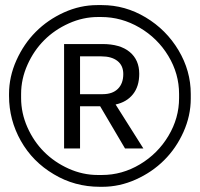

<svg xmlns="http://www.w3.org/2000/svg" viewBox="-20 -718 777 746"><path d="M721.2 -345.2V-335Q721.2 -268.6 692.9 -205.3Q664.6 -142.1 617.7 -95.5Q570.8 -48.8 507.6 -20.5Q444.3 7.8 377.9 7.8H368.2Q270 7.8 189 -41Q106.9 -89.4 61 -170.7Q15.1 -252 15.1 -345.2V-353Q15.1 -419.9 43.7 -483.6Q72.3 -547.4 118.9 -594.2Q165.5 -641.1 228.5 -669.7Q291.5 -698.2 357.9 -698.2H368.2H376Q466.3 -698.2 546.1 -650.4Q626 -602.5 673.6 -522.7Q721.2 -442.9 721.2 -353ZM675.8 -345.2V-353Q675.8 -431.6 634 -500.7Q592.3 -569.8 522.2 -610.8Q452.1 -651.9 373 -651.9H368.2H360.8Q302.7 -651.9 247.6 -627.2Q192.4 -602.5 151.9 -562Q111.3 -521.5 86.7 -466.3Q62 -411.1 62 -353V-345.2V-336.9Q62 -278.8 86.4 -223.6Q110.8 -168.5 151.4 -127.9Q191.9 -87.4 246.8 -62.7Q301.8 -38.1 359.9 -38.1H368.2H376Q454.6 -38.1 523.9 -79.6Q593.3 -121.1 634.5 -190.2Q675.8 -259.3 675.8 -336.9ZM537.1 -141.1H465.8L369.1 -305.2H291V-141.1H229V-546.9H377.9Q446.8 -546.9 483.9 -516.1Q521 -485.4 521 -431.2Q521 -382.3 496.6 -351.8Q472.2 -321.3 429.2 -312ZM459 -430.2Q459 -463.4 436.3 -481.2Q413.6 -499 374 -499H291V-352.1H378.9Q417 -352.1 438 -372.8Q459 -393.6 459 -430.2Z"/></svg>

Font: Libra Sans Modern
Style: Regular
Weight: 400
Foundry: Stefan Peev, Context Ltd
Version: Version 1.000